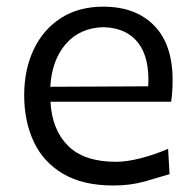

<svg xmlns="http://www.w3.org/2000/svg" viewBox="-20 -554 594 585"><path d="M325.7 11.2Q232.9 11.2 172.6 -24.2Q112.3 -59.6 83 -121.8Q53.7 -184.1 53.7 -263.7Q53.7 -342.3 82.8 -403.3Q111.8 -464.4 165.8 -499Q219.7 -533.7 294.4 -533.7Q393.1 -533.7 449.5 -476.3Q505.9 -418.9 505.9 -310.1Q505.9 -274.4 501.5 -244.1H133.8Q138.2 -159.2 187 -110.1Q235.8 -61 334 -61Q365.7 -61 408.2 -71.8Q450.7 -82.5 492.2 -100.6L496.6 -23.4Q465.3 -13.7 421.4 -1.2Q377.4 11.2 325.7 11.2ZM431.6 -291Q436.5 -377.4 401.1 -423.3Q365.7 -469.2 295.4 -471.2Q222.7 -469.2 180.2 -419.7Q137.7 -370.1 133.3 -289.6Z"/></svg>

Font: Pinar-DS2-FD Regular
Style: Regular
Weight: 400
Designer: Amin Abedi
Version: Version 2.000